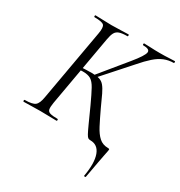

<svg xmlns="http://www.w3.org/2000/svg" viewBox="-189 -757 1017 1083"><g transform="rotate(30 319.0 -215.5)"><path d="M11.4 0Q7.4 0 7.4 -6Q7.4 -12 11.4 -12Q60.6 -12 77.8 -25.7Q95 -39.4 102 -82.4L184 -545.4Q191.8 -588.6 180.2 -600.8Q168.6 -613 119.2 -613Q115.2 -613 115.2 -619Q115.2 -625 119.2 -625Q141.8 -625 168.2 -623.5Q194.6 -622 224 -622Q257.2 -622 284.9 -623.5Q312.6 -625 332.6 -625Q336.4 -625 336.4 -619Q336.4 -613 332.6 -613Q299.4 -613 281.3 -606.8Q263.2 -600.6 254.7 -584.6Q246.2 -568.6 241.2 -539.6L160 -79.4Q155.2 -50.6 157.6 -36.2Q160 -21.8 176 -16.9Q192 -12 225 -12Q228 -12 228 -6Q228 0 225 0Q202.2 0 175 -1Q147.8 -2 117.4 -2Q86.8 -2 59.4 -1Q32 0 11.4 0ZM290.2 -317 276.2 -326 421.4 -503.2Q474 -567.4 477.1 -590.2Q480.2 -613 436.2 -613Q432.2 -613 432.2 -619Q432.2 -625 436.2 -625Q458.2 -625 481.1 -623.5Q504 -622 538.2 -622Q574.6 -622 595.2 -623.5Q615.8 -625 634.6 -625Q637.6 -625 637.6 -619Q637.6 -613 634.6 -613Q602 -613 573.1 -601.2Q544.2 -589.4 515.6 -564.2Q487 -539 452.4 -498.8ZM445.4 0Q436.6 0 430.7 -3.5Q424.8 -7 416.4 -22.2Q408 -37.4 392.1 -72.5Q376.2 -107.6 347.4 -171.4Q320.2 -230.4 303.2 -261.3Q286.2 -292.2 267.4 -303.6Q248.6 -315 214.6 -315Q204.8 -315 194.7 -314Q184.6 -313 173.6 -312L175.2 -330Q232.8 -333 263.4 -333Q293.4 -333 312.2 -327.4Q331 -321.8 344.3 -305.9Q357.6 -290 371.4 -261.3Q385.2 -232.6 406.2 -185.6Q431.6 -131.6 451.8 -92.7Q472 -53.8 495.2 -33Q518.4 -12.2 553.6 -12Q561.8 -12 562.6 -8.8Q563.4 -5.6 561.4 4.4Q559.2 16.2 555.6 33.4Q552 50.6 545.5 86.4Q539 122.2 526.4 191.4Q526.2 193.8 520.2 193.7Q514.2 193.6 515.2 189.6Q531.2 99.8 513 49.9Q494.8 0 445.4 0Z"/></g></svg>

Font: Cormorant Garamond Light
Style: Italic
Weight: 300
Italic angle: -10°
Designer: Christian Thalmann (Catharsis Fonts)
Foundry: Catharsis Fonts
Version: Version 4.001